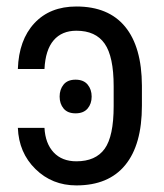

<svg xmlns="http://www.w3.org/2000/svg" viewBox="-20 -558 502 588"><path d="M116.2 -166.5Q118.7 -118.7 144.3 -91.3Q169.9 -64 213.9 -64Q272.9 -64 300.5 -102.3Q328.1 -140.6 328.1 -232.9V-293.9Q328.1 -384.8 300.5 -424.3Q272.9 -463.9 213.9 -463.9Q169.4 -463.9 144.3 -434.6Q119.1 -405.3 116.2 -346.7H34.7Q37.6 -435.5 85.2 -486.8Q132.8 -538.1 213.9 -538.1Q312.5 -538.1 363.3 -476.1Q414.1 -414.1 414.6 -295.9V-234.4Q414.6 -114.7 363.5 -52.5Q312.5 9.8 213.9 9.8Q139.6 9.8 88.6 -40.3Q37.6 -90.3 34.7 -166.5ZM211.4 -210.9Q187 -210.9 174.8 -225.6Q162.6 -240.2 162.6 -262.2Q162.6 -284.2 174.8 -299.1Q187 -314 211.4 -314Q235.8 -314 248.3 -299.1Q260.7 -284.2 260.7 -262.2Q260.7 -240.2 248.3 -225.6Q235.8 -210.9 211.4 -210.9Z"/></svg>

Font: Roboto Condensed
Style: Regular
Weight: 400
Designer: Google
Version: Version 2.001047; 2015